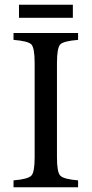

<svg xmlns="http://www.w3.org/2000/svg" viewBox="-20 -789 387 809"><path d="M287 -714H60V-769H287ZM309 0H37V-29Q98 -34 112 -49Q126 -63 126 -126V-524Q126 -587 112 -602Q98 -616 37 -621V-650H309V-621Q248 -616 234 -602Q220 -587 220 -524V-126Q220 -63 234 -49Q248 -34 309 -29Z"/></svg>

Font: Shafarik
Style: Regular
Weight: 400
Version: Version 1.001; ttfautohint (v1.8.4.7-5d5b)